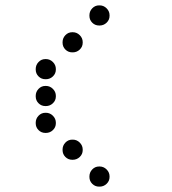

<svg xmlns="http://www.w3.org/2000/svg" viewBox="-20 -708 640 715"><path d="M349 -688Q334 -688 323.5 -677Q313 -666 313 -651V-649Q313 -634 323.5 -623.5Q334 -613 349 -613H351Q366 -613 377 -623.5Q388 -634 388 -649V-651Q388 -666 377 -677Q366 -688 351 -688ZM249 -588Q234 -588 223.5 -577Q213 -566 213 -551V-549Q213 -534 223.5 -523.5Q234 -513 249 -513H251Q266 -513 277 -523.5Q288 -534 288 -549V-551Q288 -566 277 -577Q266 -588 251 -588ZM149 -488Q134 -488 123.5 -477Q113 -466 113 -451V-449Q113 -434 123.5 -423.5Q134 -413 149 -413H151Q166 -413 177 -423.5Q188 -434 188 -449V-451Q188 -466 177 -477Q166 -488 151 -488ZM149 -388Q134 -388 123.5 -377Q113 -366 113 -351V-349Q113 -334 123.5 -323.5Q134 -313 149 -313H151Q166 -313 177 -323.5Q188 -334 188 -349V-351Q188 -366 177 -377Q166 -388 151 -388ZM149 -288Q134 -288 123.5 -277Q113 -266 113 -251V-249Q113 -234 123.5 -223.5Q134 -213 149 -213H151Q166 -213 177 -223.5Q188 -234 188 -249V-251Q188 -266 177 -277Q166 -288 151 -288ZM249 -188Q234 -188 223.5 -177Q213 -166 213 -151V-149Q213 -134 223.5 -123.5Q234 -113 249 -113H251Q266 -113 277 -123.5Q288 -134 288 -149V-151Q288 -166 277 -177Q266 -188 251 -188ZM349 -88Q334 -88 323.5 -77Q313 -66 313 -51V-49Q313 -34 323.5 -23.5Q334 -13 349 -13H351Q366 -13 377 -23.5Q388 -34 388 -49V-51Q388 -66 377 -77Q366 -88 351 -88Z"/></svg>

Font: Doto Rounded
Style: Bold
Weight: 700
Monospace: yes
Version: Version 1.000